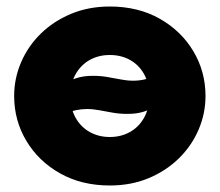

<svg xmlns="http://www.w3.org/2000/svg" viewBox="-20 -555 675 590"><path d="M317.5 15Q230.5 15 164.2 -22.5Q98 -60 60.8 -122.5Q23.5 -185 23.5 -260Q23.5 -314 44.8 -363.5Q66 -413 105.2 -451.5Q144.5 -490 198.5 -512.5Q252.5 -535 317.5 -535Q404.5 -535 470.8 -497.5Q537 -460 574.2 -397.5Q611.5 -335 611.5 -260Q611.5 -206 590.2 -156.5Q569 -107 529.8 -68.5Q490.5 -30 436.8 -7.5Q383 15 317.5 15ZM317.5 -134Q351.5 -134 379 -149.2Q406.5 -164.5 422.5 -192.8Q438.5 -221 438.5 -260Q438.5 -299 422.8 -327.2Q407 -355.5 379.5 -370.8Q352 -386 317.5 -386Q283 -386 255.8 -370.8Q228.5 -355.5 212.5 -327.2Q196.5 -299 196.5 -260Q196.5 -221 212.5 -192.8Q228.5 -164.5 256 -149.2Q283.5 -134 317.5 -134ZM371.5 -205Q347.5 -205 326.2 -208.8Q305 -212.5 285.5 -216.2Q266 -220 247.5 -220Q230.5 -220 213.8 -216.5Q197 -213 179.5 -206V-299Q194 -308 215.2 -315Q236.5 -322 265.5 -322Q289.5 -322 310.8 -318.2Q332 -314.5 351.5 -310.8Q371 -307 389.5 -307Q407 -307 423.8 -310.8Q440.5 -314.5 457.5 -321V-228Q443.5 -219 422.2 -212Q401 -205 371.5 -205Z"/></svg>

Font: Geologica Roman Black
Style: Regular
Weight: 900
Designer: Sindre Bremnes, Frode Helland
Foundry: Monokrom Skriftforlag AS
Version: Version 1.010;gftools[0.9.28]